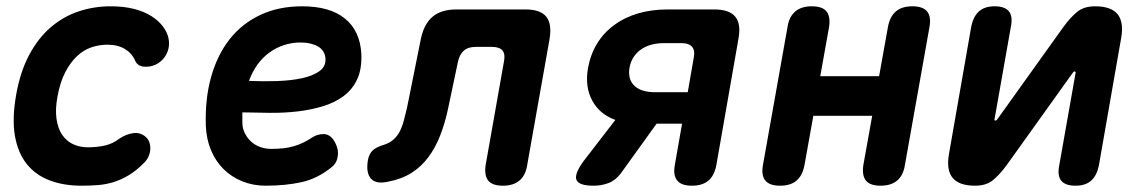

<svg xmlns="http://www.w3.org/2000/svg" viewBox="-20 -580 3640 610"><path d="M31 -277Q44 -352 73 -406Q102 -460 142 -494Q182 -528 230.5 -544Q279 -560 331 -560Q374 -560 406.5 -551.5Q439 -543 461.5 -528.5Q484 -514 497.5 -496Q511 -478 515 -460Q521 -432 509 -408.5Q497 -385 473 -374Q454 -366 435 -368.5Q416 -371 409 -388Q399 -411 376.5 -424.5Q354 -438 321 -438Q295 -438 270 -429.5Q245 -421 224 -401Q203 -381 187 -350Q171 -319 163 -275Q155 -234 159.5 -202.5Q164 -171 178 -151Q192 -131 213 -121.5Q234 -112 260 -112Q287 -112 312.5 -117.5Q338 -123 360 -140Q381 -154 403.5 -157Q426 -160 443 -145Q451 -138 454.5 -128Q458 -118 457.5 -106Q457 -94 451.5 -82Q446 -70 435 -60Q412 -37 388.5 -23Q365 -9 341 -1.5Q317 6 291.5 8Q266 10 239 10Q182 10 137.5 -7Q93 -24 65 -59Q37 -94 27.5 -148Q18 -202 31 -277Z M1040 -135Q1056 -110 1053.5 -86.5Q1051 -63 1035 -50Q990 -13 939 -1.5Q888 10 824 10Q784 10 749.5 -4Q715 -18 690 -43Q665 -68 650.5 -102.5Q636 -137 634 -179Q631 -266 651 -336.5Q671 -407 710.5 -456.5Q750 -506 808 -533Q866 -560 940 -560Q1028 -560 1076 -521Q1124 -482 1128 -409Q1130 -361 1115 -328.5Q1100 -296 1072 -275Q1044 -254 1006 -242.5Q968 -231 925.5 -226Q883 -221 837.5 -221.5Q792 -222 750 -223V-191Q750 -172 758 -156.5Q766 -141 778 -130Q790 -119 806.5 -113Q823 -107 841 -107Q864 -107 881 -109Q898 -111 913.5 -115.5Q929 -120 943.5 -127Q958 -134 973 -144Q989 -154 1008 -154Q1027 -154 1040 -135ZM771 -323Q816 -321 860.5 -322.5Q905 -324 939.5 -331.5Q974 -339 995 -354Q1016 -369 1014 -395Q1013 -407 1007 -416.5Q1001 -426 991 -432Q981 -438 966.5 -441.5Q952 -445 935 -445Q908 -445 883 -437Q858 -429 836.5 -413.5Q815 -398 798.5 -375.5Q782 -353 771 -323Z M1317 -456Q1327 -504 1354.5 -527Q1382 -550 1430 -550H1649Q1697 -550 1715.5 -527Q1734 -504 1726 -456L1655 -56Q1650 -23 1630.5 -6.5Q1611 10 1578 10Q1544 10 1531 -6.5Q1518 -23 1523 -56L1581 -384Q1586 -408 1576.5 -419.5Q1567 -431 1543 -431H1491Q1467 -431 1453.5 -419Q1440 -407 1435 -384L1404 -237Q1394 -189 1378.5 -149.5Q1363 -110 1340.5 -80Q1318 -50 1287 -30.5Q1256 -11 1214 -3Q1175 6 1158.5 -12.5Q1142 -31 1149 -72Q1153 -92 1164.5 -102.5Q1176 -113 1200 -120Q1218 -126 1230 -136.5Q1242 -147 1250 -162.5Q1258 -178 1263 -197Q1268 -216 1273 -237Z M1866 10Q1819 10 1811.5 -8.5Q1804 -27 1834 -68L1935 -199Q1885 -217 1861.5 -260.5Q1838 -304 1848 -363Q1864 -451 1931.5 -500.5Q1999 -550 2102 -550H2249Q2297 -550 2316 -527Q2335 -504 2326 -456L2256 -56Q2250 -23 2231 -6.5Q2212 10 2178 10Q2145 10 2131.5 -6.5Q2118 -23 2124 -56L2147 -187H2066L1953 -30Q1936 -7 1913.5 1.5Q1891 10 1866 10ZM2184 -396Q2189 -419 2179 -431Q2169 -443 2145 -443H2090Q2045 -443 2016 -422.5Q1987 -402 1980 -365Q1974 -328 1995.5 -307.5Q2017 -287 2062 -287H2165Z M2458 10Q2425 10 2411.5 -6.5Q2398 -23 2404 -56L2482 -494Q2487 -527 2506.5 -543.5Q2526 -560 2559 -560Q2593 -560 2606 -543.5Q2619 -527 2614 -494L2586 -338H2773L2801 -494Q2807 -527 2826 -543.5Q2845 -560 2879 -560Q2912 -560 2925.5 -543.5Q2939 -527 2933 -494L2855 -56Q2850 -23 2830.5 -6.5Q2811 10 2778 10Q2744 10 2731 -6.5Q2718 -23 2723 -56L2751 -212H2564L2536 -56Q2530 -23 2511 -6.5Q2492 10 2458 10Z M2995 -91 3066 -497Q3073 -529 3091 -544.5Q3109 -560 3140 -560Q3172 -560 3185 -544.5Q3198 -529 3192 -497L3140 -203Q3139 -200 3139.5 -198.5Q3140 -197 3143 -197Q3145 -197 3146.5 -198.5Q3148 -200 3150 -203L3359 -495Q3381 -525 3402.5 -542.5Q3424 -560 3459 -560Q3510 -560 3530.5 -535Q3551 -510 3542 -459L3471 -53Q3464 -21 3446 -5.5Q3428 10 3397 10Q3365 10 3352 -5.5Q3339 -21 3345 -53L3397 -347Q3398 -350 3397 -351.5Q3396 -353 3394 -353Q3392 -353 3390.5 -351.5Q3389 -350 3387 -347L3178 -55Q3156 -25 3134.5 -7.5Q3113 10 3078 10Q3027 10 3006.5 -15Q2986 -40 2995 -91Z"/></svg>

Font: Maple Mono
Style: Bold Italic
Weight: 700
Italic angle: -10°
Monospace: yes
Designer: subframe7536
Version: Version 7.000